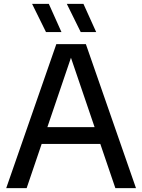

<svg xmlns="http://www.w3.org/2000/svg" viewBox="-20 -967 731 987"><path d="M12 0 269.5 -740H421.5L679 0H573L337.5 -691.5H352L117 0ZM159.5 -227 183.5 -313.5H507L531 -227ZM395 -802 323.5 -947H409L474.5 -802ZM216.5 -802 145 -947H231L296 -802Z"/></svg>

Font: Encode Sans Condensed Thin Medium
Style: Regular
Weight: 500
Version: Version 3.002